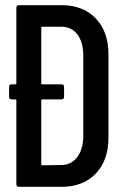

<svg xmlns="http://www.w3.org/2000/svg" viewBox="-20 -720 477 740"><path d="M218 -700Q300 -700 349 -649Q398 -598 398 -511V-189Q398 -102 349 -51Q300 0 218 0H53Q43 0 43 -10V-333Q43 -337 39 -337H25Q15 -337 15 -347V-385Q15 -395 25 -395H39Q43 -395 43 -399V-690Q43 -700 53 -700ZM301 -194V-506Q301 -557 278.5 -587Q256 -617 216 -617H143Q139 -617 139 -613V-399Q139 -395 143 -395H217Q227 -395 227 -385V-347Q227 -337 217 -337H143Q139 -337 139 -333V-87Q139 -83 143 -83L216 -84Q254 -84 277 -113.5Q300 -143 301 -194Z"/></svg>

Font: Barlow Condensed Medium
Style: Regular
Weight: 500
Width: 3
Designer: Jeremy Tribby
Foundry: Tribby Type
Version: Version 1.422;hotconv 1.0.109;makeotfexe 2.5.65596